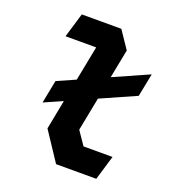

<svg xmlns="http://www.w3.org/2000/svg" viewBox="-138 -874 896 983"><g transform="rotate(20 310.0 -382.0)"><path d="M105 -272.5 205 -317 174 -156.5 278 0.5H497L537 -133H379L329 -206L364.5 -388L556 -473L581 -599L388.5 -513.5L419 -670L355 -765H139.5L99.5 -631.5H266.5L229.5 -442.5L129.5 -398Z"/></g></svg>

Font: Monaspace Krypton
Style: Bold Italic
Weight: 700
Italic angle: -11°
Designer: Riley Cran & the Lettermatic Team
Foundry: Lettermatic
Version: Version 1.101 (Monaspace Krypton)